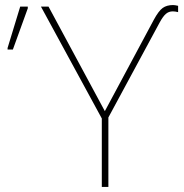

<svg xmlns="http://www.w3.org/2000/svg" viewBox="-20 -740 727 760"><path d="M383 0V-271L142 -714H172L395 -300L589 -662Q608 -697 624 -708.5Q640 -720 665 -720Q672 -720 685 -717V-692Q673 -695 664 -695Q648 -695 636.5 -685Q625 -675 612 -651L409 -275V0ZM10 -544V-550L60 -714H90V-707L31 -544Z"/></svg>

Font: Noto Sans Thin
Style: Regular
Weight: 100
Designer: Monotype Design Team
Foundry: Monotype Imaging Inc.
Version: Version 2.007